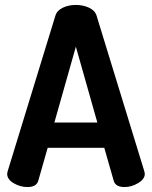

<svg xmlns="http://www.w3.org/2000/svg" viewBox="-20 -757 615 777"><path d="M91 0Q62 0 35.5 -15.5Q9 -31 9 -54Q9 -56 11 -64L204 -693Q210 -714 233.5 -725.5Q257 -737 287 -737Q317 -737 341 -725.5Q365 -714 371 -693L564 -64Q566 -56 566 -54Q566 -32 539 -16Q512 0 484 0Q447 0 440 -26L402 -159H173L135 -26Q128 0 91 0ZM200 -261H374L287 -568Z"/></svg>

Font: Dosis
Style: Bold
Weight: 700
Designer: Edgar Tolentino, Pablo Impallari, Igino Marini
Foundry: Edgar Tolentino, Pablo Impallari, Igino Marini
Version: Version 1.007